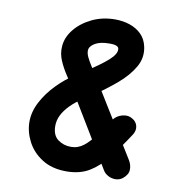

<svg xmlns="http://www.w3.org/2000/svg" viewBox="-85 -856 935 947"><g transform="rotate(10 382.5 -382.0)"><path d="M308 8Q236 8 186.5 -23.5Q137 -55 112 -103.5Q87 -152 87 -202Q87 -252 113 -301.5Q139 -351 181 -394Q223 -437 270 -467L308 -491Q385 -540 422.5 -573.5Q460 -607 456 -632Q455 -640 445 -645Q435 -650 409 -650Q363 -650 337 -634.5Q311 -619 310 -599Q309 -584 318 -565Q327 -546 342.5 -522Q358 -498 377 -467L604 -99Q617 -77 616 -53Q615 -29 589 -8Q573 4 553 4Q533 4 516 -5.5Q499 -15 491 -29L272 -391Q253 -423 230.5 -456.5Q208 -490 193 -525Q178 -560 181 -596Q184 -641 216 -681Q248 -721 300.5 -746.5Q353 -772 417 -772Q456 -772 490 -760.5Q524 -749 548 -725.5Q572 -702 580 -665Q592 -611 564 -562.5Q536 -514 484 -470Q432 -426 371 -385L328 -358Q292 -335 267 -309.5Q242 -284 229 -258Q216 -232 216 -204Q216 -157 244 -136Q272 -115 310 -115Q345 -115 373.5 -137.5Q402 -160 429.5 -198.5Q457 -237 489 -283Q506 -305 534.5 -312Q563 -319 584 -305Q604 -294 609.5 -272Q615 -250 600 -227Q553 -155 511.5 -102Q470 -49 422.5 -20.5Q375 8 308 8Z"/></g></svg>

Font: Edu QLD Beginner
Style: Bold
Weight: 700
Designer: Tina and Corey Anderson
Foundry: Google for Education
Version: Version 1.003